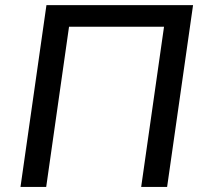

<svg xmlns="http://www.w3.org/2000/svg" viewBox="-20 -739 783 759"><path d="M162.6 0 252.9 -633.3H628.4L538.1 0H640.6L743.2 -718.8H163.6L61 0Z"/></svg>

Font: Winston
Style: Italic
Weight: 400
Italic angle: -8.13011°
Designer: Vernon Adams, Kim Jin-seong, David Berlow, Cristiano Sobral
Foundry: The Winston Project Authors
Version: Version 3.004